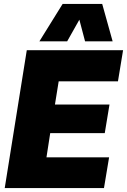

<svg xmlns="http://www.w3.org/2000/svg" viewBox="-20 -955 645 975"><path d="M4 0 116 -700H605L579 -542H278L259 -424H536L512 -279H235L216 -156H534L508 0ZM180 -745 298 -935H499L552 -745H412L383 -855L321 -745Z"/></svg>

Font: Georama ExtraBold
Style: Italic
Weight: 800
Italic angle: -9°
Version: Version 1.001